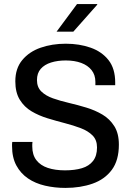

<svg xmlns="http://www.w3.org/2000/svg" viewBox="-20 -910 640 940"><path d="M300 10Q248 10 200.5 -1Q153 -12 117 -36.5Q81 -61 60 -100Q39 -139 39 -195Q39 -199 39 -204.5Q39 -210 40 -215H139Q138 -209 138 -204Q138 -199 138 -193Q138 -152 158 -126Q178 -100 214 -88Q250 -76 298 -76Q346 -76 381 -86.5Q416 -97 435.5 -122Q455 -147 455 -188Q455 -225 433 -247Q411 -269 375.5 -282.5Q340 -296 297.5 -307Q255 -318 212.5 -331Q170 -344 134.5 -365Q99 -386 77 -421.5Q55 -457 55 -512Q55 -575 89 -616Q123 -657 179 -676.5Q235 -696 302 -696Q369 -696 424 -676.5Q479 -657 511.5 -615.5Q544 -574 544 -506V-493H447V-509Q447 -543 428.5 -566.5Q410 -590 377.5 -602Q345 -614 302 -614Q262 -614 230 -604Q198 -594 179.5 -573Q161 -552 161 -518Q161 -483 182.5 -462Q204 -441 239.5 -428.5Q275 -416 318 -406Q361 -396 403.5 -383Q446 -370 481.5 -349Q517 -328 539.5 -292.5Q562 -257 562 -202Q562 -125 527.5 -78.5Q493 -32 433.5 -11Q374 10 300 10ZM257 -755 357 -890H456V-887L339 -755Z"/></svg>

Font: Chivo Mono Medium
Style: Regular
Weight: 400
Monospace: yes
Version: Version 1.008